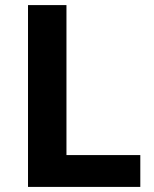

<svg xmlns="http://www.w3.org/2000/svg" viewBox="-20 -734 605 754"><path d="M90 0H531V-125H241V-714H90Z"/></svg>

Font: Noto Sans Lisu
Style: Bold
Weight: 700
Designer: Monotype Design Team. David Williams.
Foundry: Monotype Imaging Inc.
Version: Version 2.102